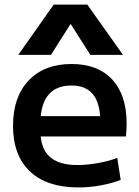

<svg xmlns="http://www.w3.org/2000/svg" viewBox="-20 -810 609 840"><path d="M323 10Q185 10 111 -60Q37 -130 37 -260Q37 -386 105.5 -458Q174 -530 293 -530Q408 -530 471 -462Q534 -394 534 -269Q534 -255 533 -238Q532 -221 531 -213H105V-302H437L419 -275Q419 -357 387.5 -396.5Q356 -436 293 -436Q226 -436 191.5 -394.5Q157 -353 157 -272V-237Q157 -161 197 -124.5Q237 -88 318 -88Q360 -88 408 -96.5Q456 -105 493 -119L508 -23Q470 -8 421 1Q372 10 323 10ZM60 -570 215 -790H362L518 -570H375L290 -704H288L203 -570Z"/></svg>

Font: M PLUS 1 Thin SemiBold
Style: Regular
Weight: 600
Version: Version 1.001